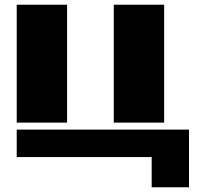

<svg xmlns="http://www.w3.org/2000/svg" viewBox="-20 -668 858 819"><path d="M51.3 -145V-647.9H266.1V-145ZM627 2H51.3V-115.2H786.1V130.9H627ZM465.3 -145V-647.9H680.2V-145Z"/></svg>

Font: Black Ops One [rus by aLiNcE]
Style: Regular
Weight: 400
Designer: James Grieshaber
Foundry: James Grieshaber
Version: Version 1.002;May 25, 2024;FontCreator 13.0.0.2680 64-bit